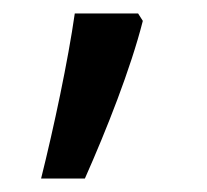

<svg xmlns="http://www.w3.org/2000/svg" viewBox="-20 -136 308 285"><path d="M192 -105 185 -116H91C81 -46 60 53 41 129H106C138 57 174 -34 192 -105Z"/></svg>

Font: Noto Sans Caucasian Albanian
Style: Regular
Weight: 400
Designer: Monotype Design Team
Foundry: Monotype Imaging Inc.
Version: Version 2.005